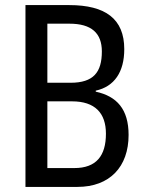

<svg xmlns="http://www.w3.org/2000/svg" viewBox="-20 -734 569 754"><path d="M252 -714H80V0H284C411 0 485 -79 485 -204C485 -305 439 -356 356 -374V-378C429 -394 468 -451 468 -541C468 -660 394 -714 252 -714ZM257 -409H166V-641H253C339 -641 380 -604 380 -532C380 -450 347 -409 257 -409ZM166 -336H263C353 -336 396 -290 396 -209C396 -122 358 -74 272 -74H166Z"/></svg>

Font: Noto Sans Condensed
Style: Regular
Weight: 400
Width: 3
Designer: Monotype Design Team
Foundry: Monotype Imaging Inc.
Version: Version 2.013